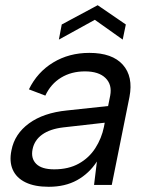

<svg xmlns="http://www.w3.org/2000/svg" viewBox="-20 -710 568 737"><path d="M341 0 352 -90Q322 -44 276 -18.5Q230 7 167 7Q113 7 78 -10Q43 -27 29 -58.5Q15 -90 24 -133Q36 -196 91.5 -236.5Q147 -277 237 -286L395 -303L403 -343Q411 -385 385 -410.5Q359 -436 306 -436Q254 -436 214.5 -412Q175 -388 154 -343L91 -367Q123 -433 184 -470Q245 -507 323 -507Q411 -507 451.5 -461.5Q492 -416 477 -338L409 0ZM382 -239 223 -221Q172 -215 142 -193.5Q112 -172 105 -137Q98 -102 119 -81Q140 -60 188 -60Q243 -60 282.5 -82Q322 -104 346 -141.5Q370 -179 379 -223ZM451 -558 344 -634 206 -558 217 -616 355 -690 463 -616Z"/></svg>

Font: Albert Sans
Style: Italic
Weight: 400
Italic angle: -11.25°
Designer: Andreas Rasmussen
Foundry: a.Foundry
Version: Version 1.025